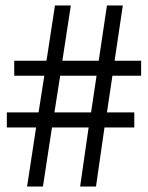

<svg xmlns="http://www.w3.org/2000/svg" viewBox="-20 -682 540 702"><path d="M471 -216H362L331 0H273L304 -216H170L137 0H79L112 -216H5V-271H121L142 -405H32V-460H150L181 -662H239L208 -460H341L371 -662H429L399 -460H496V-405H391L371 -271H471ZM200 -405 179 -271H313L333 -405Z"/></svg>

Font: Klingon pIqaD Mandel
Style: Regular
Weight: 400
Width: 0
Designer: Mike Neff (qa'vaj)
Foundry: Mike Neff and Michael Everson
Version: Version 2.003